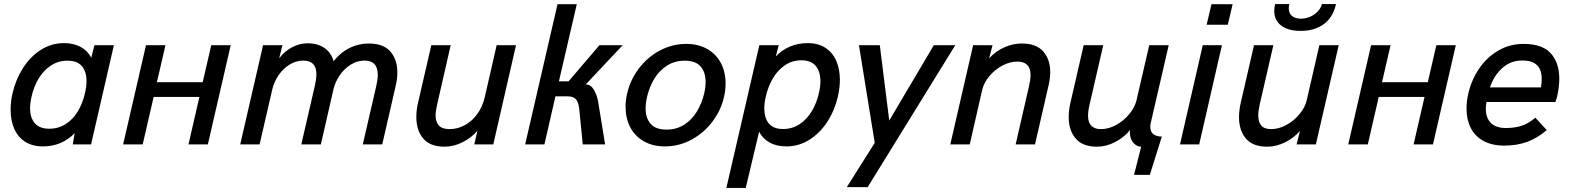

<svg xmlns="http://www.w3.org/2000/svg" viewBox="-20 -710 7714 944"><path d="M540 -487.8 427.7 0H337.9L347.2 -55.2Q283.7 9.8 190.9 9.8Q139.2 9.8 103.5 -13.2Q67.9 -36.1 50 -76.9Q32.2 -117.7 32.2 -170.4Q32.2 -211.9 42 -252.9Q57.6 -320.3 93.5 -376.2Q129.4 -432.1 181.4 -465.1Q233.4 -498 294.4 -498Q342.3 -498 376.7 -479.2Q411.1 -460.4 428.7 -426.3L444.3 -487.8ZM405.3 -311.5Q405.3 -357.9 382.6 -384.8Q359.9 -411.6 311.5 -411.6Q266.6 -411.6 230.5 -387.9Q194.3 -364.3 170.2 -324.2Q146 -284.2 135.3 -235.4Q127.9 -204.6 127.9 -177.7Q127.9 -131.3 151.1 -104.2Q174.3 -77.1 222.2 -77.1Q267.6 -77.1 303.5 -100.3Q339.4 -123.5 363 -163.1Q386.7 -202.6 397.9 -252.9Q405.3 -283.7 405.3 -311.5Z M585.4 0 697.8 -487.8H793.5L751.5 -305.7H976.6L1018.6 -487.8H1114.3L1002 0H906.7L960.4 -233.4H735.4L681.6 0Z M1273.4 -487.8H1368.7L1352.5 -423.3Q1380.4 -459.5 1417.2 -478.3Q1454.1 -497.1 1491.7 -497.1Q1543 -497.1 1575.9 -473.6Q1608.9 -450.2 1620.1 -409.2Q1655.8 -453.6 1700 -474.9Q1744.1 -496.1 1793 -496.1Q1864.7 -496.1 1899.2 -456.8Q1933.6 -417.5 1933.6 -354Q1933.6 -323.7 1926.3 -291.5L1859.4 0H1763.7L1830.1 -287.6Q1837.4 -319.3 1837.4 -342.3Q1837.4 -412.1 1772 -412.1Q1735.8 -412.1 1703.9 -391.8Q1671.9 -371.6 1649.7 -338.9Q1627.4 -306.2 1619.1 -269L1557.6 0H1461.4L1528.3 -289.6Q1535.6 -322.3 1535.6 -345.2Q1535.6 -412.1 1471.2 -412.1Q1435.1 -412.1 1403.1 -392.1Q1371.1 -372.1 1348.9 -339.1Q1326.7 -306.2 1318.4 -269L1256.3 0H1161.1Z M2026.9 -135.3Q2026.9 -168 2035.2 -204.1L2100.6 -487.8H2195.8L2129.4 -196.8Q2121.6 -163.1 2121.6 -142.6Q2121.6 -110.8 2137.7 -93Q2153.8 -75.2 2190.9 -75.2Q2227.5 -75.2 2262.7 -93.3Q2297.9 -111.3 2325 -147.2Q2352.1 -183.1 2363.8 -233.9L2421.9 -487.8H2517.1L2405.3 0H2312L2327.1 -66.9Q2297.9 -32.7 2254.4 -10.7Q2210.9 11.2 2165.5 11.2Q2094.7 11.2 2060.8 -29.1Q2026.9 -69.3 2026.9 -135.3Z M2721.2 -689.5H2815.9L2728 -310.1H2775.4L2927.2 -487.8H3041.5L2859.9 -294.9Q2884.3 -294.9 2899.7 -269Q2915 -243.2 2920.4 -212.9L2955.1 0H2845.2L2827.6 -177.7Q2823.7 -208.5 2811.3 -222.4Q2798.8 -236.3 2770.5 -236.3H2710.9L2656.7 0H2562Z M3055.7 -184.6Q3055.7 -217.8 3063.5 -251Q3079.1 -317.9 3121.3 -373.5Q3163.6 -429.2 3224.4 -461.7Q3285.2 -494.1 3353.5 -494.1Q3413.6 -494.1 3457.5 -469Q3501.5 -443.8 3524.4 -399.9Q3547.4 -356 3547.4 -299.8Q3547.4 -266.1 3539.6 -232.9Q3524.4 -166.5 3481.9 -110.8Q3439.5 -55.2 3378.7 -22.7Q3317.9 9.8 3249.5 9.8Q3189 9.8 3145.3 -15.4Q3101.6 -40.5 3078.6 -84.5Q3055.7 -128.4 3055.7 -184.6ZM3442.4 -251Q3449.2 -281.2 3449.2 -307.1Q3449.2 -355 3424.6 -383.3Q3399.9 -411.6 3346.2 -411.6Q3297.4 -411.6 3259.5 -387.5Q3221.7 -363.3 3197 -322.8Q3172.4 -282.2 3161.1 -232.9Q3154.3 -202.6 3154.3 -176.8Q3154.3 -129.4 3179 -101.1Q3203.6 -72.8 3256.8 -72.8Q3306.2 -72.8 3344 -96.9Q3381.8 -121.1 3406.2 -161.4Q3430.7 -201.7 3442.4 -251Z M3713.4 -487.8H3808.6L3794.4 -432.6Q3857.9 -498 3951.7 -498Q4002.9 -498 4038.3 -474.9Q4073.7 -451.7 4091.6 -410.9Q4109.4 -370.1 4109.4 -317.4Q4109.4 -278.8 4099.6 -235.4Q4084 -167.5 4047.9 -111.6Q4011.7 -55.7 3959.7 -22.9Q3907.7 9.8 3846.7 9.8Q3798.3 9.8 3763.9 -9.3Q3729.5 -28.3 3712.4 -62.5L3646.5 213.9H3551.3ZM4006.3 -252.4Q4013.7 -283.2 4013.7 -310.5Q4013.7 -357.9 3990.7 -385.7Q3967.8 -413.6 3919.9 -413.6Q3875.5 -413.6 3839.8 -389.6Q3804.2 -365.7 3780.3 -325.2Q3756.3 -284.7 3745.1 -234.9Q3737.8 -204.1 3737.8 -176.3Q3737.8 -129.9 3760.3 -102.8Q3782.7 -75.7 3830.1 -75.7Q3875 -75.7 3910.9 -99.1Q3946.8 -122.6 3970.9 -162.6Q3995.1 -202.6 4006.3 -252.4Z M4143.6 210 4280.8 -7.8 4203.1 -487.8H4305.7L4352.1 -117.2L4571.3 -487.8H4676.8L4246.1 210Z M4764.6 -487.8H4859.9L4843.3 -423.3Q4877 -459.5 4919.2 -477.8Q4961.4 -496.1 5003.4 -496.1Q5075.2 -496.1 5109.4 -457Q5143.6 -418 5143.6 -355Q5143.6 -325.7 5135.7 -291.5L5068.8 0H4973.6L5039.6 -287.6Q5046.9 -319.3 5046.9 -341.3Q5046.9 -407.2 4981.9 -407.2Q4944.8 -407.2 4908 -387.5Q4871.1 -367.7 4844.2 -335.4Q4817.4 -303.2 4809.1 -268.1L4748 0H4652.3Z M5590.8 11.2Q5576.2 11.2 5563.5 2.2Q5550.8 -6.8 5543 -22.7Q5535.2 -38.6 5535.2 -57.6Q5535.2 -62 5536.1 -70.8Q5506.8 -34.7 5462.9 -11.7Q5418.9 11.2 5374 11.2Q5302.7 11.2 5268.6 -29.1Q5234.4 -69.3 5234.4 -134.8Q5234.4 -167.5 5242.7 -203.6L5308.1 -487.8H5404.3L5337.4 -197.3Q5329.6 -166 5329.6 -141.1Q5329.6 -75.2 5393.6 -75.2Q5430.7 -75.2 5468 -95.7Q5505.4 -116.2 5532.5 -149.2Q5559.6 -182.1 5567.9 -217.3L5630.4 -487.8H5726.1L5638.2 -106.9Q5635.7 -97.2 5635.7 -85.9Q5635.7 -62 5650.9 -50.3Q5666 -38.6 5692.4 -38.6L5633.3 149.9H5555.7Z M5912.6 -588.4 5936.5 -689.5H6040.5L6016.6 -588.4ZM5781.7 0 5893.6 -487.8H5987.8L5876 0Z M6245.1 -656.2Q6245.1 -672.4 6249.5 -689.9H6318.8Q6316.4 -677.7 6316.4 -669.9Q6316.4 -644 6332.8 -631.1Q6349.1 -618.2 6376.5 -618.2Q6399.9 -618.2 6421.6 -627.7Q6443.4 -637.2 6459 -653.8Q6474.6 -670.4 6479.5 -689.9H6548.8Q6533.7 -624 6488.3 -591.1Q6442.9 -558.1 6374.5 -558.1Q6313.5 -558.1 6279.3 -584.2Q6245.1 -610.4 6245.1 -656.2ZM6071.8 -134.3Q6071.8 -167.5 6080.1 -203.6L6145.5 -487.8H6240.7L6173.8 -197.3Q6166.5 -164.6 6166.5 -141.6Q6166.5 -110.4 6181.2 -92.8Q6195.8 -75.2 6230 -75.2Q6267.1 -75.2 6304.7 -95.7Q6342.3 -116.2 6369.4 -149.2Q6396.5 -182.1 6404.8 -217.3L6466.8 -487.8H6562L6449.7 0H6355L6371.6 -66.4Q6342.8 -32.7 6299.1 -10.7Q6255.4 11.2 6210.4 11.2Q6139.6 11.2 6105.7 -28.8Q6071.8 -68.8 6071.8 -134.3Z M6608.9 0 6721.2 -487.8H6816.9L6774.9 -305.7H7000L7042 -487.8H7137.7L7025.4 0H6930.2L6983.9 -233.4H6758.8L6705.1 0Z M7190.4 -175.8Q7190.4 -211.9 7199.2 -250Q7213.9 -314.9 7251 -370.6Q7288.1 -426.3 7344.7 -460.2Q7401.4 -494.1 7471.2 -494.1Q7563.5 -494.1 7605 -447.5Q7646.5 -400.9 7646.5 -323.7Q7646.5 -280.8 7634.8 -231Q7632.3 -221.2 7627.4 -208.5H7288.6Q7285.2 -191.4 7285.2 -174.3Q7285.2 -130.9 7310.1 -105.7Q7335 -80.6 7383.8 -80.6Q7428.7 -80.6 7462.4 -92Q7496.1 -103.5 7528.8 -131.3L7585 -70.3Q7535.6 -28.8 7485.8 -11.5Q7436 5.9 7377 5.9Q7314.9 5.9 7272.9 -17.6Q7231 -41 7210.7 -81.8Q7190.4 -122.6 7190.4 -175.8ZM7556.2 -280.3Q7560.1 -300.3 7560.1 -322.3Q7560.1 -367.2 7536.9 -389.9Q7513.7 -412.6 7464.4 -412.6Q7407.2 -412.6 7366 -375.2Q7324.7 -337.9 7305.7 -280.3Z"/></svg>

Font: Acari Sans Medium
Style: Italic
Weight: 500
Italic angle: -13°
Designer: Alfredo Marco Pradil and Stefan Peev
Foundry: Hanken Design Co.
Version: Version 1.045